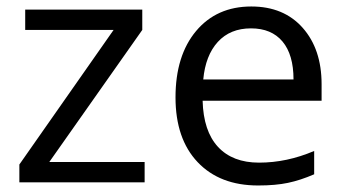

<svg xmlns="http://www.w3.org/2000/svg" viewBox="-20 -565 1069 595"><path d="M428.2 0H40V-55.2L332 -472.2H58.1V-535.2H420.9V-472.2L132.8 -63H428.2Z M779.8 9.8Q661.1 9.8 592.5 -62.5Q523.9 -134.8 523.9 -263.2Q523.9 -392.6 587.6 -468.8Q651.4 -544.9 758.8 -544.9Q859.4 -544.9 918 -478.8Q976.6 -412.6 976.6 -304.2V-252.9H607.9Q610.4 -158.7 655.5 -109.9Q700.7 -61 782.7 -61Q869.1 -61 953.6 -97.2V-24.9Q910.6 -6.3 872.3 1.7Q834 9.8 779.8 9.8ZM757.8 -477.1Q693.4 -477.1 655 -435.1Q616.7 -393.1 609.9 -318.8H889.6Q889.6 -395.5 855.5 -436.3Q821.3 -477.1 757.8 -477.1Z"/></svg>

Font: f0_4961  
Style: Regular
Weight: 400
Foundry: Ascender Corporation
Version: Version 1.10